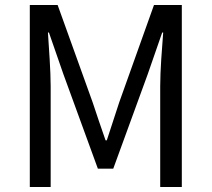

<svg xmlns="http://www.w3.org/2000/svg" viewBox="-20 -753 852 773"><path d="M100 0H184V-406C184 -469 177 -558 173 -622H177L235 -455L374 -74H436L575 -455L633 -622H637C632 -558 625 -469 625 -406V0H712V-733H600L460 -341C443 -290 427 -239 410 -188H405C387 -239 370 -290 353 -341L212 -733H100Z"/></svg>

Font: Noto Sans CJK TC Regular
Style: Regular
Weight: 400
Designer: Ryoko NISHIZUKA (kana & ideographs); Paul D. Hunt (Latin, Greek & Cyrillic); Wenlong ZHANG (bopomofo); Sandoll Communica
Foundry: Adobe Systems Incorporated
Version: Version 1.001;PS 1.001;hotconv 1.0.78;makeotf.lib2.5.61930